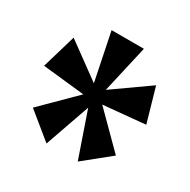

<svg xmlns="http://www.w3.org/2000/svg" viewBox="-108 -816 625 633"><g transform="rotate(30 205.0 -499.5)"><path d="M48 -631 181 -534 144 -715H267L226 -535L362 -631L399 -502L240 -487L363 -364L264 -284L205 -455L145 -284L47 -364L169 -485L10 -502Z"/></g></svg>

Font: ArsenalBold
Style: Bold
Weight: 700
Designer: Andrij Shevchenko
Foundry: Stairsfor.com
Version: Version 1.000